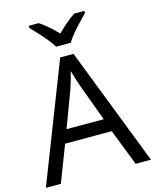

<svg xmlns="http://www.w3.org/2000/svg" viewBox="-136 -1035 911 1126"><g transform="rotate(-15 319.5 -472.0)"><path d="M545 0 459 -221H176L91 0H0L279 -717H360L638 0ZM352 -517Q349 -525 342 -546Q335 -567 328.5 -589.5Q322 -612 318 -624Q313 -604 307.5 -583.5Q302 -563 296.5 -546Q291 -529 287 -517L206 -301H432ZM272 -784Q259 -807 237 -833.5Q215 -860 191 -886Q167 -912 149 -931V-944H209Q235 -927 263 -903Q291 -879 316 -852Q343 -879 371 -903Q399 -927 425 -944H487V-931Q468 -912 443.5 -886Q419 -860 396.5 -833.5Q374 -807 362 -784Z"/></g></svg>

Font: Noto Sans Ambassadori
Style: Regular
Weight: 400
Designer: Monotype Design Team
Foundry: Monotype Imaging Inc.
Version: Version 2.013